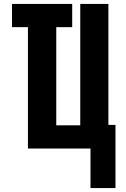

<svg xmlns="http://www.w3.org/2000/svg" viewBox="-20 -755 640 976"><path d="M440 201V0H122V-617H41V-735H347V-617H266V-118H388V-735H531V-120H567V201Z"/></svg>

Font: Iosevka SS04 Heavy Extended
Style: Regular
Weight: 900
Width: 7
Monospace: yes
Designer: Belleve Invis
Foundry: Belleve Invis
Version: Version 19.0.0; ttfautohint (v1.8.4)